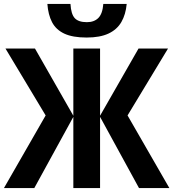

<svg xmlns="http://www.w3.org/2000/svg" viewBox="-24 -962 886 982"><path d="M209.5 -371.6 3.9 -713.9H154.8L351.1 -370.1V-713.9H487.8V-370.1L684.6 -713.9H835.4L628.4 -371.6L842.3 0H687L487.8 -364.3V0H351.1V-364.3L151.4 0H-3.9ZM624 -941.9Q619.1 -888.2 596.9 -849.6Q574.7 -811 531.2 -790.5Q487.8 -770 418.9 -770Q347.7 -770 304.9 -790Q262.2 -810.1 242.2 -848.6Q222.2 -887.2 218.3 -941.9H336.4Q339.4 -889.6 358.4 -869.1Q377.4 -848.6 420.4 -848.6Q457.5 -848.6 479 -870.1Q500.5 -891.6 504.4 -941.9Z"/></svg>

Font: Open Sans SemiCondensed
Style: Bold
Weight: 700
Width: 4
Designer: Monotype Design Team
Foundry: Monotype Imaging Inc.
Version: Version 3.003